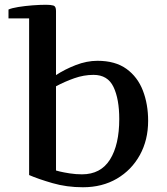

<svg xmlns="http://www.w3.org/2000/svg" viewBox="-20 -770 700 805"><path d="M214.8 -455.1Q251 -479 297.4 -497.1Q343.8 -515.1 388.7 -515.1Q463.4 -515.1 510.3 -481.2Q557.1 -447.3 579.1 -390.1Q601.1 -333 601.1 -263.2Q601.1 -183.1 566.4 -120.1Q531.7 -57.1 470.2 -21Q408.7 15.1 327.6 15.1Q259.8 15.1 200 -2.2Q140.1 -19.5 102.1 -36.1V-692.9H15.6V-730Q29.3 -736.3 56.9 -740.7Q84.5 -745.1 116 -747.6Q147.5 -750 172.9 -750Q192.9 -750 203.9 -746.8Q214.8 -743.7 214.8 -724.1ZM372.1 -456.1Q331.5 -456.1 291.3 -441.9Q251 -427.7 214.8 -408.2V-55.2Q214.8 -54.7 231.2 -50.8Q247.6 -46.9 272.7 -43Q297.9 -39.1 323.7 -39.1Q402.3 -39.1 441.2 -101.1Q480 -163.1 480 -271Q480 -355 455.8 -405.5Q431.6 -456.1 372.1 -456.1Z"/></svg>

Font: Artifika
Style: Regular
Weight: 400
Designer: Yulya Zhdanova, Ivan Petrov | Cyreal.org
Foundry: Cyreal.org
Version: Version 1.102; ttfautohint (v1.8.4.7-5d5b)